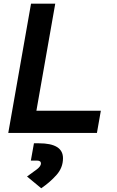

<svg xmlns="http://www.w3.org/2000/svg" viewBox="-20 -713 626 1030"><path d="M24.4 0 146.5 -693.4H276.4L175.3 -119.1H521L500 0ZM201.2 296.9 125 233.9Q155.3 212.4 177.5 195.6Q199.7 178.7 199.7 163.6Q199.7 148.4 177.2 148.4H145.5L162.1 55.7H189Q317.9 55.7 317.9 135.7Q317.9 186 283.7 224.9Q249.5 263.7 201.2 296.9Z"/></svg>

Font: Cascadia Code PL
Style: Bold Italic
Weight: 700
Italic angle: -10°
Monospace: yes
Designer: Aaron Bell
Foundry: Saja Typeworks
Version: Version 2404.023; ttfautohint (v1.8.4)